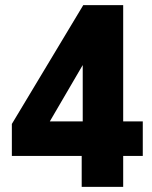

<svg xmlns="http://www.w3.org/2000/svg" viewBox="-20 -725 589 745"><path d="M297 0V-120H26V-244L303 -705H458V-254H534V-120H458V0ZM301 -254V-500H317L157 -226L153 -254Z"/></svg>

Font: Nunito Sans 10pt SemiCondensed Black
Style: Regular
Weight: 900
Width: 4
Designer: Vernon Adams
Foundry: Vernon Adams
Version: Version 3.101;gftools[0.9.27]